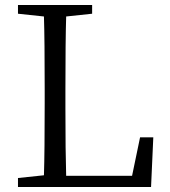

<svg xmlns="http://www.w3.org/2000/svg" viewBox="-20 -749 680 769"><path d="M52 0V-36L156 -47Q159 -143 159 -336V-392Q159 -588 156 -683L52 -694V-729H349V-694L245 -683Q242 -587 242 -387V-317Q242 -140 245 -45H509L541 -199H594L585 0Z"/></svg>

Font: GenRyuMin TW R
Style: Regular
Weight: 400
Version: Version 1.501;PS 1;hotconv 16.6.51;makeotf.lib2.5.65220